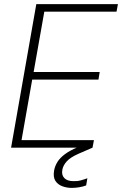

<svg xmlns="http://www.w3.org/2000/svg" viewBox="-20 -720 595 936"><path d="M34 0 157 -700H555L548 -663H196L144 -369H466L460 -332H137L85 -37H438L431 0ZM329 196Q306 196 284 188Q262 180 250 161.5Q238 143 244 110Q248 89 260 69.5Q272 50 296 32Q320 14 358 -2L420 -27L431 0L364 29Q323 47 305.5 66.5Q288 86 284 107Q279 133 293.5 148Q308 163 337 163Q356 164 373 159.5Q390 155 406 149L400 184Q384 190 365.5 193Q347 196 329 196Z"/></svg>

Font: DM Sans 20pt ExtraLight
Style: Italic
Weight: 250
Italic angle: -10°
Version: Version 4.004;gftools[0.9.30]